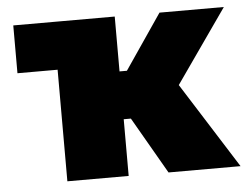

<svg xmlns="http://www.w3.org/2000/svg" viewBox="-43 -572 809 624"><g transform="rotate(-5 361.5 -260.0)"><path d="M482.5 0 327.5 -269 498.5 -520H708.5L540.5 -280L717.5 0ZM152.5 0V-520H352.5V-341H512.5V-185H352.5V0ZM21.5 -364V-520H352.5L152.5 -364Z"/></g></svg>

Font: Geologica Black
Style: Regular
Weight: 900
Designer: Sindre Bremnes, Frode Helland
Foundry: Monokrom Skriftforlag AS
Version: Version 1.010;gftools[0.9.28]